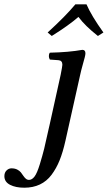

<svg xmlns="http://www.w3.org/2000/svg" viewBox="-111 -666 497 886"><path d="M243.2 -250 190.9 -16.1Q179.2 36.1 164.1 73.7Q148.9 111.3 126.7 140.9Q104.5 170.4 73 185.3Q41.5 200.2 1 200.2Q-38.6 200.2 -64.7 186.8Q-90.8 173.3 -90.8 147Q-90.8 130.4 -80.8 120.6Q-70.8 110.8 -58.1 110.8Q-43 110.8 -32 116.2Q-21 121.6 -14.6 129.6Q-8.3 137.7 -3.2 145.5Q2 153.3 8.3 158.7Q14.6 164.1 22.9 164.1Q36.6 164.1 48.3 148.7Q60.1 133.3 72.8 91.8Q85.4 50.3 92.8 20.5Q100.1 -9.3 115.7 -80.6Q116.7 -85 117.2 -86.9L168.9 -320.8Q176.8 -360.8 176.8 -367.2Q176.8 -386.7 159.2 -388.2L119.1 -391.1Q114.7 -397.9 114.5 -407.2Q114.3 -416.5 119.1 -422.9Q206.5 -424.8 269 -436Q283.2 -436 283.2 -419.9Q283.2 -413.6 280 -401.1Q276.9 -388.7 270.3 -365.5Q263.7 -342.3 258.8 -319.8ZM236.8 -646H288.1Q310.5 -593.8 366.2 -516.1L340.8 -500Q281.7 -546.4 251 -587.9Q206.1 -548.8 127.9 -500L108.9 -516.1Q191.4 -591.3 236.8 -646Z"/></svg>

Font: Common Serif Medium
Style: Italic
Weight: 500
Italic angle: -12°
Designer: Philipp H. Poll, Khaled Hosny
Foundry: Stefan Peev, Context Ltd.
Version: Version 1.026